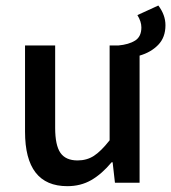

<svg xmlns="http://www.w3.org/2000/svg" viewBox="-20 -652 610 685"><path d="M478 -453.6V0H390.1L381.8 -73.2H378.4Q343.3 -31.2 305.7 -9.5Q268.1 12.2 220.2 12.2Q69.3 12.2 69.3 -182.1V-489.7H176.8V-195.8Q176.8 -133.8 195.6 -106.7Q214.4 -79.6 256.8 -79.6Q289.6 -79.6 314.9 -95.9Q340.3 -112.3 371.1 -151.4V-489.7H401.9Q439.9 -493.2 462.2 -507.3Q484.4 -521.5 484.4 -554.2Q484.4 -575.2 470.2 -598.1L544.9 -632.3Q570.3 -598.6 570.3 -562Q570.3 -518.6 544.4 -491.9Q518.6 -465.3 478 -453.6Z"/></svg>

Font: Varta
Style: Bold
Weight: 700
Designer: Joana Correia, Viktoriya Grabowska, Eben Sorkin
Foundry: Sorkin Type
Version: Version 1.002; ttfautohint (v1.3) -l 8 -r 24 -G 200 -x 12 -H